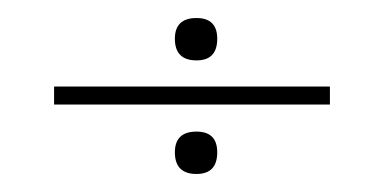

<svg xmlns="http://www.w3.org/2000/svg" viewBox="-20 -428 426 213"><path d="M174 -385Q174 -408 198 -408Q221 -408 221 -385Q221 -361 198 -361Q174 -361 174 -385ZM346 -312H40V-332H346ZM174 -259Q174 -282 198 -282Q221 -282 221 -259Q221 -235 198 -235Q174 -235 174 -259Z"/></svg>

Font: Moniqa Thin Paragraph
Style: Regular
Weight: 100
Designer: Rajesh Rajput
Foundry: Rajesh Rajput
Version: Version 1.000